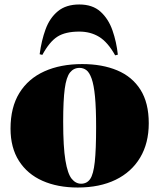

<svg xmlns="http://www.w3.org/2000/svg" viewBox="-20 -823 711 857"><path d="M327 14Q237 14 169.5 -16Q102 -46 64.5 -105Q27 -164 27 -249Q27 -344 66.5 -408Q106 -472 178 -504.5Q250 -537 347 -537Q436 -537 503 -509Q570 -481 607 -422.5Q644 -364 644 -273Q644 -184 605.5 -119.5Q567 -55 496 -20.5Q425 14 327 14ZM342 -3Q368 -3 382.5 -24Q397 -45 403 -100Q409 -155 409 -256Q409 -340 404 -392Q399 -444 389 -472Q379 -500 365.5 -510Q352 -520 335 -520Q309 -520 292.5 -499.5Q276 -479 269 -427Q262 -375 262 -280Q262 -167 272 -107Q282 -47 300 -25Q318 -3 342 -3ZM334 -803Q393 -803 428.5 -771Q464 -739 482 -687.5Q500 -636 506 -579L494 -576Q461 -635 422.5 -658.5Q384 -682 334 -682Q272 -682 236.5 -659.5Q201 -637 169 -578L157 -581Q165 -642 183.5 -692.5Q202 -743 238.5 -773Q275 -803 334 -803Z"/></svg>

Font: Literata 72pt Black
Style: Regular
Weight: 900
Designer: Latin by Veronika Burian and Jose Scaglione. Greek by Irene Vlachou. Cyrillic by Vera Evstafieva.
Foundry: TypeTogether
Version: Version 3.002